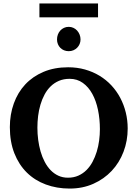

<svg xmlns="http://www.w3.org/2000/svg" viewBox="-20 -1077 796 1113"><path d="M559.1 -328.1Q559.1 -386.7 548.1 -439.7Q537.1 -492.7 515.1 -532.7Q493.2 -572.8 460.2 -596.4Q427.2 -620.1 383.8 -620.1Q349.1 -620.1 321.8 -608.4Q294.4 -596.7 273.7 -576.4Q252.9 -556.2 238.3 -528.8Q223.6 -501.5 214.4 -470Q205.1 -438.5 200.9 -404.5Q196.8 -370.6 196.8 -336.9Q196.8 -301.3 201.4 -266.1Q206.1 -231 215.3 -198.7Q224.6 -166.5 239.3 -138.7Q253.9 -110.8 273.4 -90.6Q293 -70.3 318.1 -58.6Q343.3 -46.9 374 -46.9Q407.2 -46.9 434.1 -58.8Q460.9 -70.8 481.4 -91.3Q502 -111.8 516.6 -139.2Q531.2 -166.5 540.8 -197.8Q550.3 -229 554.7 -262.5Q559.1 -295.9 559.1 -328.1ZM720.2 -332Q720.2 -260.3 696 -197Q671.9 -133.8 627.4 -86.4Q583 -39.1 521 -11.5Q459 16.1 383.8 16.1Q309.1 16.1 245.4 -7.6Q181.6 -31.2 135.5 -76.7Q89.4 -122.1 63.2 -188.5Q37.1 -254.9 37.1 -339.8Q37.1 -413.6 60.1 -477.3Q83 -541 126.2 -587.4Q169.4 -633.8 232.2 -660.4Q294.9 -687 375 -687Q426.8 -687 472.7 -674.1Q518.6 -661.1 556.9 -637.9Q595.2 -614.7 625.5 -582.3Q655.8 -549.8 676.8 -510.3Q697.8 -470.7 709 -425.5Q720.2 -380.4 720.2 -332ZM446.8 -848.1Q446.8 -834.5 441.7 -822Q436.5 -809.6 427.2 -800.3Q418 -791 405.5 -785.6Q393.1 -780.3 378.4 -780.3Q363.8 -780.3 351.3 -785.4Q338.9 -790.5 329.8 -799.6Q320.8 -808.6 315.7 -821Q310.5 -833.5 310.5 -848.1Q310.5 -863.3 315.4 -876.5Q320.3 -889.6 329.3 -899.7Q338.4 -909.7 350.8 -915.5Q363.3 -921.4 378.4 -921.4Q392.6 -921.4 405 -915.8Q417.5 -910.2 426.8 -900.1Q436 -890.1 441.4 -876.7Q446.8 -863.3 446.8 -848.1ZM208.5 -976.6V-1057.1H548.3V-976.6Z"/></svg>

Font: Charis SIL Eur
Style: Bold
Weight: 700
Foundry: SIL International
Version: Version 5.000